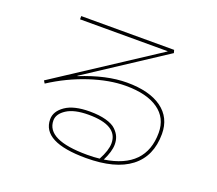

<svg xmlns="http://www.w3.org/2000/svg" viewBox="-125 -904 1251 1107"><g transform="rotate(20 500.0 -350.0)"><path d="M732 -708V-710H195V-730H765L770 -712L292 -399L293 -397Q449 -460 575 -460Q713 -460 789 -405Q865 -350 865 -250Q865 -113 772 -41.5Q679 30 500 30Q230 30 230 -110Q230 -159 281.5 -194.5Q333 -230 430 -230Q489 -230 530.5 -218.5Q572 -207 592.5 -187Q613 -167 621.5 -146Q630 -125 630 -100Q630 -57 600 3Q845 -34 845 -250Q845 -341 774.5 -390.5Q704 -440 575 -440Q475 -440 356.5 -401Q238 -362 130 -292L120 -308ZM576 6Q610 -57 610 -100Q610 -210 430 -210Q343 -210 296.5 -180Q250 -150 250 -110Q250 10 500 10Q544 10 576 6Z"/></g></svg>

Font: M PLUS 1p Thin
Style: Regular
Weight: 250
Version: Version 1.062